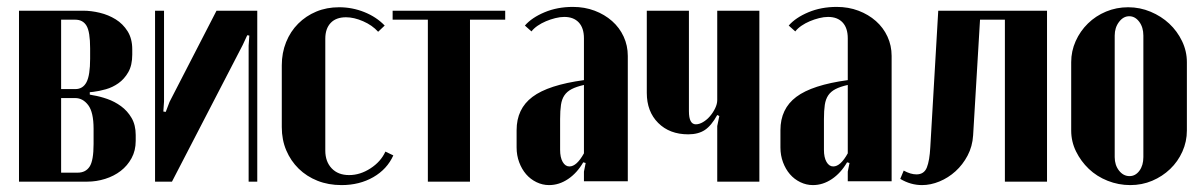

<svg xmlns="http://www.w3.org/2000/svg" viewBox="-20 -526 3487 556"><path d="M363 -368Q363 -337 351.5 -317Q340 -297 323 -285Q306 -273 286.5 -267.5Q267 -262 250 -260L240 -259V-252L250 -250Q269 -247 290.5 -239.5Q312 -232 330.5 -218.5Q349 -205 361 -184.5Q373 -164 373 -135V-118Q373 -90 361 -68Q349 -46 329.5 -31Q310 -16 284.5 -8Q259 0 233 0H35V-495H221Q244 -495 269 -489Q294 -483 315 -470Q336 -457 349.5 -435.5Q363 -414 363 -383ZM198 -268Q220 -268 230.5 -288Q241 -308 241 -356V-386Q241 -434 230.5 -451.5Q220 -469 198 -469H157V-268ZM251 -153Q251 -201 235.5 -221.5Q220 -242 198 -242H157V-26H205Q228 -26 239.5 -43.5Q251 -61 251 -109Z M725 -495V0H700V-394L702 -423L696 -424L683 -396L478 0H429V-495H455V-232L453 -203L460 -202L471 -231L607 -495Z M796 -337Q796 -373 808.5 -404Q821 -435 843.5 -457.5Q866 -480 896 -492.5Q926 -505 962 -505Q1000 -505 1035 -491Q1070 -477 1094 -452L1075 -434Q1058 -453 1031.5 -464.5Q1005 -476 982 -476Q953 -476 937.5 -459.5Q922 -443 922 -414V-90Q922 -58 940.5 -38.5Q959 -19 991 -19Q1023 -19 1053 -38.5Q1083 -58 1096 -87L1119 -76Q1101 -36 1061 -13Q1021 10 969 10Q931 10 899.5 -2.5Q868 -15 845 -37.5Q822 -60 809 -90.5Q796 -121 796 -158Z M1443 -469H1341V0H1219V-469H1117V-495H1443Z M1476 -149Q1476 -211 1522 -245.5Q1568 -280 1671 -294V-415Q1671 -445 1656 -461Q1641 -477 1614 -477Q1602 -477 1588 -473.5Q1574 -470 1561 -464.5Q1548 -459 1537 -451.5Q1526 -444 1519 -435L1500 -452Q1520 -475 1557 -490.5Q1594 -506 1639 -506Q1673 -506 1702 -495Q1731 -484 1752.5 -465Q1774 -446 1786 -420Q1798 -394 1798 -364V-1H1671V-29L1676 -54L1669 -56Q1651 -25 1625 -7.5Q1599 10 1570 10Q1551 10 1533.5 1.5Q1516 -7 1503.5 -21.5Q1491 -36 1483.5 -56Q1476 -76 1476 -99ZM1629 -44Q1650 -44 1671 -82V-280Q1649 -275 1635.5 -268Q1622 -261 1614.5 -250Q1607 -239 1604.5 -222.5Q1602 -206 1602 -181V-92Q1602 -70 1609.5 -57Q1617 -44 1629 -44Z M2057 -193Q2040 -162 2021 -149.5Q2002 -137 1973 -137Q1919 -137 1886 -170Q1853 -203 1853 -257V-495H1975V-204Q1975 -166 1995 -166Q2005 -166 2016 -172.5Q2027 -179 2036 -189.5Q2045 -200 2051 -212.5Q2057 -225 2057 -236V-495H2179V0H2057V-161L2063 -190Z M2240 -149Q2240 -211 2286 -245.5Q2332 -280 2435 -294V-415Q2435 -445 2420 -461Q2405 -477 2378 -477Q2366 -477 2352 -473.5Q2338 -470 2325 -464.5Q2312 -459 2301 -451.5Q2290 -444 2283 -435L2264 -452Q2284 -475 2321 -490.5Q2358 -506 2403 -506Q2437 -506 2466 -495Q2495 -484 2516.5 -465Q2538 -446 2550 -420Q2562 -394 2562 -364V-1H2435V-29L2440 -54L2433 -56Q2415 -25 2389 -7.5Q2363 10 2334 10Q2315 10 2297.5 1.5Q2280 -7 2267.5 -21.5Q2255 -36 2247.5 -56Q2240 -76 2240 -99ZM2393 -44Q2414 -44 2435 -82V-280Q2413 -275 2399.5 -268Q2386 -261 2378.5 -250Q2371 -239 2368.5 -222.5Q2366 -206 2366 -181V-92Q2366 -70 2373.5 -57Q2381 -44 2393 -44Z M2597 -32Q2617 -21 2634 -21Q2656 -21 2664 -41Q2672 -61 2674 -100L2697 -495H3012V0H2890V-469H2818L2798 -134Q2796 -102 2782 -75.5Q2768 -49 2747 -30Q2726 -11 2700.5 -0.5Q2675 10 2650 10Q2617 10 2587 -8Z M3247 -505Q3281 -505 3312 -492Q3343 -479 3366 -457.5Q3389 -436 3403 -407Q3417 -378 3417 -346V-148Q3417 -116 3404 -87Q3391 -58 3368.5 -36.5Q3346 -15 3316.5 -2.5Q3287 10 3253 10Q3219 10 3187.5 -2.5Q3156 -15 3133 -37Q3110 -59 3096 -87.5Q3082 -116 3082 -148V-346Q3082 -378 3095 -407Q3108 -436 3130.5 -458Q3153 -480 3183 -492.5Q3213 -505 3247 -505ZM3250 -479Q3233 -479 3220.5 -462.5Q3208 -446 3208 -423V-71Q3208 -48 3220.5 -32Q3233 -16 3251 -16Q3268 -16 3279.5 -31.5Q3291 -47 3291 -71V-423Q3291 -447 3279 -463Q3267 -479 3250 -479Z"/></svg>

Font: Moniqa Black Heading
Style: Regular
Weight: 900
Designer: Rajesh Rajput
Foundry: Rajesh Rajput
Version: Version 1.000